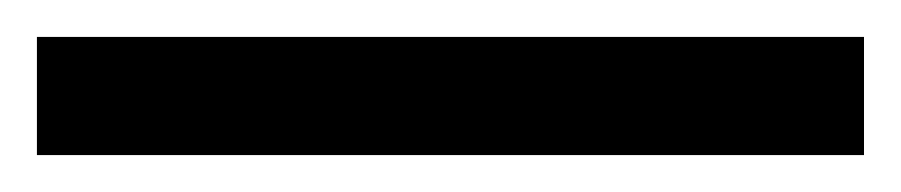

<svg xmlns="http://www.w3.org/2000/svg" viewBox="-22 70 488 104"><path d="M446 154H-2V90H446Z"/></svg>

Font: Noto Sans Avestan
Style: Regular
Weight: 400
Designer: Monotype Design Team
Foundry: Monotype Imaging Inc.
Version: Version 2.003; ttfautohint (v1.8.4.7-5d5b)